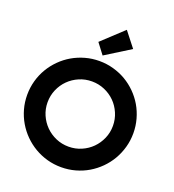

<svg xmlns="http://www.w3.org/2000/svg" viewBox="-168 -1086 1115 1231"><g transform="rotate(20 389.0 -471.0)"><path d="M751 -347.2Q751 -297.4 738 -251.2Q725.1 -205.1 701.7 -164.8Q678.2 -124.5 645 -91.3Q611.8 -58.1 571.8 -34.4Q531.7 -10.7 485.4 2.2Q439 15.1 389.2 15.1Q339.4 15.1 293.2 2.2Q247.1 -10.7 206.8 -34.4Q166.5 -58.1 133.3 -91.3Q100.1 -124.5 76.4 -164.8Q52.7 -205.1 39.8 -251.2Q26.9 -297.4 26.9 -347.2Q26.9 -397 39.8 -443.4Q52.7 -489.7 76.4 -529.8Q100.1 -569.8 133.3 -603Q166.5 -636.2 206.8 -659.7Q247.1 -683.1 293.2 -696Q339.4 -709 389.2 -709Q439 -709 485.4 -696Q531.7 -683.1 571.8 -659.7Q611.8 -636.2 645 -603Q678.2 -569.8 701.7 -529.8Q725.1 -489.7 738 -443.4Q751 -397 751 -347.2ZM611.8 -347.2Q611.8 -393.1 594.2 -433.8Q576.7 -474.6 546.6 -504.6Q516.6 -534.7 475.8 -552.2Q435.1 -569.8 389.2 -569.8Q342.8 -569.8 302.2 -552.2Q261.7 -534.7 231.4 -504.6Q201.2 -474.6 183.6 -433.8Q166 -393.1 166 -347.2Q166 -301.3 183.6 -261Q201.2 -220.7 231.4 -190.4Q261.7 -160.2 302.2 -142.6Q342.8 -125 389.2 -125Q435.1 -125 475.8 -142.6Q516.6 -160.2 546.6 -190.4Q576.7 -220.7 594.2 -261Q611.8 -301.3 611.8 -347.2ZM395 -749 339.8 -821.8 484.9 -957 564.9 -855Z"/></g></svg>

Font: Righteous
Style: Regular
Weight: 400
Version: Version 1.000